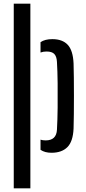

<svg xmlns="http://www.w3.org/2000/svg" viewBox="-20 -820 464 1040"><path d="M54.5 200V-800H144.5V200ZM199.5 -63.5Q210.5 -59.5 227.5 -59.5Q285.5 -59.5 288.5 -117.5Q291.5 -170 292.2 -236.8Q293 -303.5 292.2 -369.2Q291.5 -435 288.5 -484.5Q287 -514 274.2 -527.5Q261.5 -541 232 -541Q214 -541 199.5 -535.5V-591.5Q223 -608 263.5 -608Q318.5 -608 347 -577.2Q375.5 -546.5 378.5 -476Q379.5 -446 380 -399.2Q380.5 -352.5 380.5 -300.5Q380.5 -248.5 380 -201.5Q379.5 -154.5 378.5 -124Q375.5 -53.5 345 -23Q314.5 7.5 259 7.5Q223 7.5 199.5 -8.5Z"/></svg>

Font: Big Shoulders Stencil Text Medium
Style: Regular
Weight: 500
Designer: Patric King
Foundry: XO Type Co
Version: Version 1.000